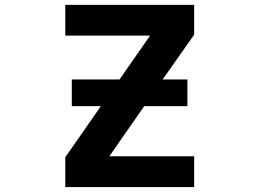

<svg xmlns="http://www.w3.org/2000/svg" viewBox="-20 -752 1040 774"><path d="M269.5 -324.2V-431.6H461.9L585 -608.4H243.2V-732.4H762.7V-612.3L635.7 -431.6H735.4V-324.2H561.5L420.9 -122.1H762.7V2H243.2V-118.2L386.7 -324.2Z"/></svg>

Font: GenEi Gothic M Regular
Style: Bold
Weight: 700
Designer: o_tamon (Modified); [Source Han Sans]
Ryoko NISHIZUKA  (kana & ideographs); Paul D. Hunt (Latin, Greek & Cyrillic); Wenl
Version: Version 1.1a;Original Version 1.004